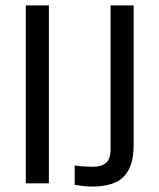

<svg xmlns="http://www.w3.org/2000/svg" viewBox="-20 -675 587 707"><path d="M75 0V-655H160V0ZM472 -139Q472 -62 436 -25Q400 12 319 12Q302 12 282 9.5Q262 7 255 5V-66Q263 -64 283.5 -62.5Q304 -61 323 -61Q354 -61 370.5 -75.5Q387 -90 387 -124V-655H472Z"/></svg>

Font: Ropa Sans
Style: Regular
Weight: 400
Designer: Botio Nikoltchev
Foundry: Botjo Nikoltchev
Version: Version 1.002